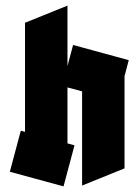

<svg xmlns="http://www.w3.org/2000/svg" viewBox="-20 -660 486 683"><path d="M206 3 15 -49 54 -195 69 -191V-579L220 -640V-425L240 -500L438 -446L423 -389V-61L272 0V-335L220 -349V-150L245 -143Z"/></svg>

Font: Blaka Ink
Style: Regular
Weight: 400
Designer: Mohamed Gaber
Foundry: Kief Type Foundry
Version: Version 1.003; ttfautohint (v1.8.4.7-5d5b)